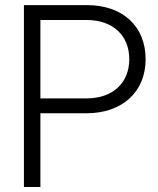

<svg xmlns="http://www.w3.org/2000/svg" viewBox="-20 -748 631 768"><path d="M75.7 0H141.6V-294.9H325.7C467.8 -294.9 562.5 -379.4 562.5 -511.2C562.5 -643.1 470.2 -727.5 328.6 -727.5H75.7ZM141.6 -354.5V-668H326.7C430.2 -668 497.1 -607.4 497.1 -511.2C497.1 -415.5 430.2 -354.5 326.7 -354.5Z"/></svg>

Font: Raveo Display Display Light
Style: Regular
Weight: 300
Designer: Jakub Foglar, Rasmus Andersson (Inter)
Foundry: Jakubfoglar.com
Version: Version 1.100;Glyphs 3.2.3 (3260)